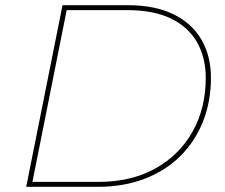

<svg xmlns="http://www.w3.org/2000/svg" viewBox="-20 -720 866 740"><path d="M81 0 221 -700H472Q577 -700 648.5 -665Q720 -630 756.5 -567Q793 -504 793 -420Q793 -329 762.5 -252Q732 -175 675 -118.5Q618 -62 537.5 -31Q457 0 357 0ZM105 -19H359Q486 -19 578.5 -70.5Q671 -122 722 -212.5Q773 -303 773 -420Q773 -498 739.5 -557Q706 -616 639 -648.5Q572 -681 470 -681H237Z"/></svg>

Font: Montserrat Thin
Style: Italic
Weight: 100
Italic angle: -11.3°
Designer: Julieta Ulanovsky
Foundry: Julieta Ulanovsky
Version: Version 9.000; ttfautohint (v1.8.4.7-5d5b)